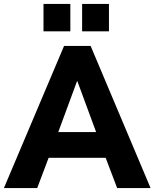

<svg xmlns="http://www.w3.org/2000/svg" viewBox="-32 -951 782 971"><path d="M156.2 0 213.9 -152.8H502.4L560.5 0H729.5L426.3 -718.8H292L-12.2 0ZM359.4 -540 454.1 -283.2H262.7L357.4 -540ZM519 -792.5V-931.2H383.3V-792.5ZM323.7 -792.5V-931.2H188V-792.5Z"/></svg>

Font: Winston ExtraBold
Style: Regular
Weight: 800
Designer: Vernon Adams, Kim Jin-seong, David Berlow, Cristiano Sobral
Foundry: The Winston Project Authors
Version: Version 3.004